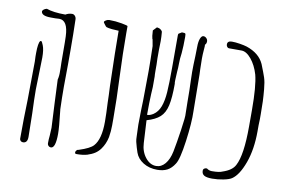

<svg xmlns="http://www.w3.org/2000/svg" viewBox="-72 -787 1366 920"><g transform="rotate(10 611.0 -327.0)"><path d="M204 -25Q204 -46 206 -62Q208 -90 208 -101L202 -221Q200 -255 197 -334Q202 -353 201 -378V-391Q200 -408 200 -464Q200 -524 199 -545Q196 -622 154 -622L135 -621H113Q68 -621 66 -642Q66 -647 72 -652Q78 -657 87 -659Q120 -647 179 -647Q194 -656 211 -656Q219 -656 225 -649Q231 -642 231 -632Q233 -560 233 -487V-414L232 -305Q232 -253 234 -195L235 -188V-187Q244 -109 244 -79Q244 -8 221 -8Q214 -8 209 -13Q204 -18 204 -25ZM69 -24Q69 -122 72 -213Q74 -335 74 -400Q74 -413 73 -424V-442Q73 -465 75.5 -481Q78 -497 83 -501Q84 -502 87 -502Q89 -502 92 -496.5Q95 -491 98 -483Q106 -463 106 -425L104 -346L102 -269Q102 -225 105 -153L107 -39Q107 -9 85 -9Q78 -9 73.5 -13.5Q69 -18 69 -24Z M340 -7Q340 -11 347 -18L355 -20Q408 -37 424 -55Q455 -89 455 -174Q455 -212 452 -267Q452 -283 451 -303Q450 -323 449 -347Q444 -532 444 -602V-615L411 -617Q392 -619 384 -622Q381 -623 375 -631.5Q369 -640 368 -641L367 -644Q367 -648 375 -653Q383 -658 391 -658Q422 -658 452 -652.5Q482 -647 482 -644V-608Q482 -515 487 -397Q492 -291 492 -196V-163Q492 -135 487 -105Q480 -71 461 -45Q450 -30 435.5 -20.5Q421 -11 399 -4Q377 2 349 2Q344 2 341.5 0.5Q339 -1 340 -7Z M863 -621Q864 -617 862 -596Q860 -572 860 -553L861 -501Q862 -493 862 -476L864 -299Q866 -242 853.5 -150.5Q841 -59 825 -36Q810 -12 790 -1.5Q770 9 741 9Q702 9 673 -9Q644 -27 634 -56Q631 -65 626.5 -79.5Q622 -94 619.5 -105.5Q617 -117 617 -131Q615 -171 615 -188L616 -257Q618 -307 618 -348Q619 -386 619 -450Q619 -503 617 -571L611 -604H610Q606 -620 606 -632L605 -645L622 -663Q633 -662 641 -656Q649 -650 649 -644Q651 -622 651 -601L650 -558V-516Q650 -497 651 -487V-458Q651 -436 652 -429V-378L650 -343Q648 -301 648 -249V-242H651Q662 -242 678 -252Q700 -267 710.5 -295Q721 -323 724 -365.5Q727 -408 727 -486V-569V-642Q727 -649 729 -651Q731 -653 744 -660Q758 -660 760.5 -657.5Q763 -655 763 -641Q763 -595 760 -562Q756 -534 756 -511Q756 -489 754 -470L752 -428V-418Q753 -415 753 -411Q753 -343 744.5 -305.5Q736 -268 714 -248Q692 -228 650 -216L656 -106Q658 -65 680.5 -36.5Q703 -8 733 -8Q758 -8 776.5 -30Q795 -52 803 -91Q811 -131 821 -198.5Q831 -266 829 -280Q828 -297 828 -338Q828 -397 826 -439Q825 -455 825 -482Q825 -516 827 -558L828 -604Q828 -630 834 -645Q840 -660 849 -660Q857 -660 863.5 -653.5Q870 -647 870 -638Q870 -627 863 -621Z M957 -25Q957 -38 975 -39Q986 -30 1000 -30Q1037 -30 1051 -37Q1097 -52 1111 -80Q1139 -132 1139 -272V-319V-352Q1139 -468 1125 -522Q1112 -566 1088 -595Q1064 -624 1040 -624H979Q974 -624 970 -629Q966 -634 966 -641Q966 -658 988 -658Q1005 -658 1026.5 -654.5Q1048 -651 1061 -647Q1124 -626 1146 -577Q1162 -537 1169 -516Q1176 -495 1179 -460Q1182 -427 1183 -402Q1184 -377 1184 -340V-316Q1184 -297 1183 -285V-284V-257Q1183 -168 1159 -102Q1135 -36 1102 -14Q1090 -6 1062.5 -0.5Q1035 5 1008 5Q981 5 969 -2Q957 -9 957 -25Z"/></g></svg>

Font: Amatic SC
Style: Regular
Weight: 400
Designer: Multiple Designers
Foundry: Vernon Adams
Version: Version 2.505